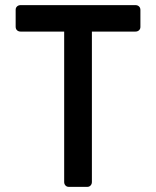

<svg xmlns="http://www.w3.org/2000/svg" viewBox="-20 -728 609 748"><path d="M248 0Q240 0 235 -5.5Q230 -11 230 -19V-605H60Q52 -605 46.5 -610Q41 -615 41 -624V-690Q41 -698 46.5 -703Q52 -708 60 -708H508Q516 -708 521.5 -703Q527 -698 527 -689V-623Q527 -615 521.5 -610Q516 -605 508 -605H338V-19Q338 -11 333 -5.5Q328 0 320 0Z"/></svg>

Font: Miriam Libre SemiBold
Style: Regular
Weight: 600
Version: Version 2.000